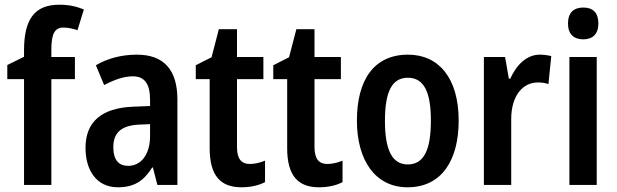

<svg xmlns="http://www.w3.org/2000/svg" viewBox="-20 -785 2619 815"><path d="M298 -449V-543H198V-574C198 -641 212 -668 249 -668C270 -668 290 -663 309 -657L336 -745C303 -758 272 -765 232 -765C128 -765 82 -705 82 -571V-544L11 -509V-449H82V0H198V-449Z M561 -553C496 -553 436 -537 387 -508L422 -424C466 -447 506 -461 544 -461C593 -461 617 -430 617 -361V-335L543 -332C412 -326 343 -269 343 -157C343 -62 390 10 480 10C550 10 590 -17 626 -74H629L648 0H733V-363C733 -489 675 -553 561 -553ZM569 -256 617 -258V-208C617 -128 578 -81 524 -81C484 -81 461 -106 461 -160C461 -219 492 -252 569 -256Z M1040 -89C1003 -89 986 -113 986 -161V-449H1098V-543H986V-661H909L878 -542L811 -508V-449H870V-156C870 -38 917 10 1005 10C1044 10 1079 2 1105 -12V-103C1083 -94 1061 -89 1040 -89Z M1369 -89C1332 -89 1315 -113 1315 -161V-449H1427V-543H1315V-661H1238L1207 -542L1140 -508V-449H1199V-156C1199 -38 1246 10 1334 10C1373 10 1408 2 1434 -12V-103C1412 -94 1390 -89 1369 -89Z M1927 -273C1927 -454 1842 -553 1712 -553C1567 -553 1495 -445 1495 -273C1495 -106 1572 10 1710 10C1857 10 1927 -108 1927 -273ZM1614 -272C1614 -394 1643 -455 1711 -455C1780 -455 1809 -394 1809 -273C1809 -150 1780 -87 1711 -87C1643 -87 1614 -151 1614 -272Z M2271 -553C2214 -553 2171 -507 2146 -451H2140L2124 -543H2034V0H2150V-280C2150 -376 2197 -435 2263 -435C2279 -435 2295 -433 2308 -428L2320 -547C2303 -551 2287 -553 2271 -553Z M2456 -753C2415 -753 2391 -731 2391 -685C2391 -640 2416 -618 2456 -618C2495 -618 2520 -640 2520 -685C2520 -731 2497 -753 2456 -753ZM2513 -543H2397V0H2513Z"/></svg>

Font: Noto Sans Armenian Condensed SemiBold
Style: Regular
Weight: 600
Width: 3
Designer: Monotype Design Team
Foundry: Monotype Imaging Inc.
Version: Version 2.008